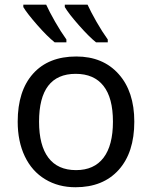

<svg xmlns="http://www.w3.org/2000/svg" viewBox="-20 -786 645 816"><path d="M146 -269Q146 -168 185.8 -115.5Q225.6 -63 303.2 -63Q379.9 -63 419.9 -115.5Q460 -168 460 -269Q460 -370.1 419.7 -421.1Q379.4 -472.2 301.8 -472.2Q146 -472.2 146 -269ZM550.8 -269Q550.8 -137.7 484.4 -64Q418 9.8 300.8 9.8Q228 9.8 171.9 -24.2Q115.7 -58.1 85.4 -121.6Q55.2 -185.1 55.2 -269Q55.2 -399.9 120.6 -472.9Q186 -545.9 304.2 -545.9Q417.5 -545.9 484.1 -471.4Q550.8 -397 550.8 -269ZM262.2 -606H212.4Q180.7 -631.3 137.9 -680.2Q95.2 -729 79.1 -755.9V-766.1H176.3Q189.9 -736.3 214.1 -693.8Q238.3 -651.4 262.2 -618.2ZM438 -606H388.2Q358.9 -629.4 315.9 -678Q272.9 -726.6 255.4 -755.9V-766.1H352.1Q365.7 -736.3 389.9 -693.8Q414.1 -651.4 438 -618.2Z"/></svg>

Font: NotoSans
Style: Regular
Weight: 400
Designer: Monotype Design team
Foundry: Monotype Imaging Inc.
Version: Version 1.04; ttfautohint (v1.4.1)